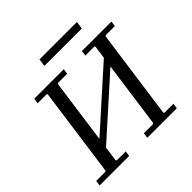

<svg xmlns="http://www.w3.org/2000/svg" viewBox="-202 -1008 1196 1196"><g transform="rotate(-45 396.0 -410.0)"><path d="M184 -113 192 -179 616 -559 608 -493ZM286 -635 281 -630 199 -40 204 -35H283L278 0H18L23 -35H104L109 -40L191 -630L186 -635H107L112 -670H372L367 -635ZM706 -635 701 -630 619 -40 624 -35H703L698 0H438L443 -35H524L529 -40L611 -630L606 -635H527L532 -670H792L787 -635ZM308 -820H638L631 -770H301Z"/></g></svg>

Font: Brygada 1918
Style: Italic
Weight: 400
Italic angle: -8°
Designer: Mateusz Machalski | Borys Kosmynka | Przemek Hoffer
Foundry: NIEPODLEGLA 2018
Version: Version 3.006